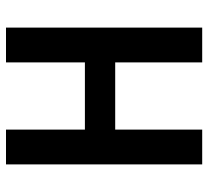

<svg xmlns="http://www.w3.org/2000/svg" viewBox="-47 -647 694 640"><g transform="rotate(-90 300.0 -327.0)"><path d="M72 0V-654H188V-391H412V-654H528V0H412V-290H188V0Z"/></g></svg>

Font: Source Code Pro Semibold
Style: Regular
Weight: 600
Monospace: yes
Designer: Paul D. Hunt, Teo Tuominen
Foundry: Adobe Systems Incorporated
Version: Version 2.030;PS 1.000;hotconv 16.6.51;makeotf.lib2.5.65220